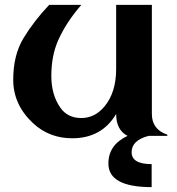

<svg xmlns="http://www.w3.org/2000/svg" viewBox="-20 -557 726 787"><path d="M666 0H588.9Q519.5 18.1 519.5 66.9Q519.5 115.7 601.6 115.7V210Q424.3 210 424.3 113.3Q424.3 36.6 502.9 0Q456.1 -23.9 456.1 -89.8Q397 9.8 275.9 9.8Q181.6 9.8 114.7 -52.7Q34.2 -128.4 34.2 -230Q34.2 -331.1 76.2 -400.4Q119.1 -471.2 181.6 -537.1H313.5Q251.5 -465.8 218.8 -392.6Q190.4 -329.1 190.4 -245.6Q190.4 -169.4 226.6 -116.7Q256.3 -73.2 313 -73.2Q369.1 -73.2 408.7 -121.1Q456.1 -178.7 456.1 -274.4V-537.1H602.5V-89.8Q602.5 -26.4 666 -4.9Z"/></svg>

Font: Berenika
Style: Bold
Weight: 700
Designer: Wojciech Kalinowski "wmk69" (wmk69@o2.pl)
Foundry: Wojciech Kalinowski "wmk69" (wmk69@o2.pl)
Version: Version 3.1.0; 2021-05-14